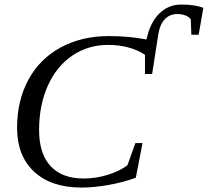

<svg xmlns="http://www.w3.org/2000/svg" viewBox="-20 -822 921 851"><path d="M860.4 -668H828.1L825.7 -735.8Q818.4 -747.1 802.2 -753.4Q786.1 -759.8 765.6 -759.8Q731.9 -759.8 710 -736.3Q688 -712.9 681.2 -667L654.3 -494.1H622.6V-579.1Q591.8 -600.1 549.3 -611.6Q506.8 -623 459.5 -623Q371.1 -623 301 -575.9Q231 -528.8 192.1 -442.4Q153.3 -356 153.3 -245.6Q153.3 -140.6 204.3 -85.7Q255.4 -30.8 349.6 -30.8Q405.3 -30.8 458.5 -47.4Q511.7 -64 544.9 -89.8L580.1 -188H611.8L582 -34.2Q525.9 -13.7 461.2 -2.2Q396.5 9.3 341.3 9.3Q207 9.3 131.3 -61Q55.7 -131.3 55.7 -255.4Q55.7 -376.5 106.2 -469.2Q156.7 -562 249.8 -612.1Q342.8 -662.1 462.4 -662.1Q550.3 -662.1 629.4 -647Q645 -721.2 685.5 -761.5Q726.1 -801.8 783.2 -801.8Q844.7 -801.8 881.3 -787.1Z"/></svg>

Font: Tinos
Style: Italic
Weight: 400
Italic angle: -16.333°
Designer: Steve Matteson
Foundry: Monotype Imaging Inc.
Version: Version 1.32